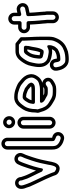

<svg xmlns="http://www.w3.org/2000/svg" viewBox="868 -1678 1022 2799"><g transform="rotate(-90 1379.5 -279.0)"><path d="M198 -483C197 -531 159 -571 111 -571C63 -571 25 -532 25 -484V-477C25 -462 27 -447 33 -430L44 -401C51 -383 55 -358 68 -335C86 -291 112 -242 131 -200C158 -144 182 -92 205 -36L214 -14C219 0 220 4 226 20C237 51 269 67 291 74C361 98 400 40 411 -6C418 -28 422 -46 427 -77C442 -157 460 -234 485 -309C503 -359 515 -406 536 -447C536 -448 537 -448 537 -449L541 -459C564 -510 532 -558 497 -573C445 -596 398 -562 383 -528L378 -517C368 -495 360 -480 352 -454C336 -406 320 -364 304 -308C300 -292 296 -281 292 -266C275 -304 257 -335 241 -371C229 -402 222 -408 217 -427C211 -449 204 -465 198 -483ZM75 -484C75 -505 91 -521 111 -521C131 -521 148 -505 148 -484V-480C148 -476 149 -471 150 -468C157 -447 164 -432 169 -413C177 -384 185 -377 195 -351C211 -315 228 -285 243 -253C257 -222 265 -206 278 -179C278 -179 319 -143 325 -186C330 -224 342 -253 352 -296C367 -350 383 -388 400 -438C406 -459 417 -479 424 -497L429 -508C435 -523 456 -536 477 -527C492 -521 505 -500 495 -480V-478L491 -468C467 -420 455 -374 437 -325C411 -247 392 -168 377 -85C372 -52 370 -42 363 -19C353 13 341 37 308 26C292 20 273 6 272 2C266 -13 266 -15 260 -32L251 -55C228 -113 203 -165 177 -220C157 -266 131 -313 114 -355C114 -356 113 -358 113 -359C106 -371 99 -397 90 -419L81 -446C77 -460 75 -469 75 -477Z M648 -683C648 -704 664 -720 684 -720C704 -720 721 -704 721 -683V-31C721 -13 723 -1 736 6C759 24 812 23 802 66C798 82 780 98 759 94L749 91C718 83 689 67 671 47C655 30 648 9 648 -31ZM598 -683V-31C598 15 608 53 635 81C659 107 694 129 736 139L746 142C797 156 842 117 851 77C863 25 827 -16 787 -26C782 -27 778 -30 772 -30H771V-31V-683C771 -731 732 -770 684 -770C636 -770 598 -731 598 -683Z M953 -450C953 -469 970 -486 990 -486C1010 -486 1026 -469 1026 -450V-67C1026 -47 1009 -30 990 -30C971 -30 953 -47 953 -67ZM903 -450V-67C903 -20 942 20 990 20C1038 20 1076 -20 1076 -67V-450C1076 -497 1037 -536 990 -536C943 -536 903 -497 903 -450ZM959 -659C959 -679 975 -695 996 -695C1018 -695 1035 -677 1035 -656C1035 -636 1019 -620 998 -620C977 -620 959 -639 959 -659ZM909 -659C909 -610 950 -570 998 -570C1045 -570 1085 -608 1085 -656C1085 -705 1045 -745 996 -745C949 -745 909 -707 909 -659Z M1289 -281H1473C1495 -281 1547 -279 1566 -314C1570 -321 1574 -326 1574 -334V-335C1574 -338 1574 -341 1573 -343C1566 -363 1555 -378 1544 -386L1525 -401C1518 -408 1511 -412 1505 -417C1487 -432 1476 -433 1468 -436L1451 -443C1434 -449 1423 -455 1405 -457L1384 -459C1378 -460 1374 -460 1369 -460H1356C1352 -460 1348 -459 1345 -457C1312 -441 1298 -405 1287 -389C1271 -364 1268 -336 1264 -310C1263 -300 1266 -281 1289 -281ZM1318 -331C1321 -343 1324 -353 1329 -361C1341 -380 1353 -402 1363 -410H1369C1372 -410 1376 -409 1379 -409L1399 -407C1412 -405 1421 -400 1435 -395L1449 -390C1461 -385 1471 -380 1471 -380C1478 -373 1486 -367 1492 -362L1511 -347C1514 -344 1518 -341 1520 -337C1512 -333 1491 -331 1473 -331ZM1424 -145C1407 -145 1399 -151 1388 -158H1473C1486 -158 1499 -159 1511 -160C1501 -154 1494 -146 1482 -144H1440C1439 -144 1430 -145 1424 -145ZM1572 -173C1616 -186 1646 -210 1669 -247C1688 -276 1706 -315 1693 -368C1681 -424 1644 -462 1605 -494C1589 -509 1565 -529 1538 -540L1520 -548C1511 -552 1503 -555 1491 -559C1460 -571 1419 -583 1371 -583H1352C1334 -583 1316 -579 1300 -572C1241 -548 1211 -496 1183 -455C1152 -406 1138 -344 1138 -271C1136 -263 1134 -254 1134 -245C1134 -231 1136 -219 1143 -205C1162 -131 1192 -74 1255 -35C1295 -12 1340 28 1418 28C1425 29 1434 29 1440 29H1482C1536 29 1570 6 1598 -12C1618 -24 1637 -43 1643 -71C1654 -124 1616 -166 1572 -173ZM1419 -22C1360 -22 1328 -52 1281 -79C1232 -109 1209 -150 1191 -220C1189 -229 1184 -236 1184 -245C1184 -252 1188 -260 1188 -267V-272C1188 -336 1202 -390 1225 -427C1255 -471 1280 -509 1320 -526C1332 -531 1342 -533 1352 -533H1371C1410 -533 1443 -524 1474 -512C1483 -508 1491 -506 1500 -502L1518 -494C1543 -483 1570 -456 1593 -438C1617 -419 1638 -390 1645 -356C1654 -321 1644 -299 1627 -273C1612 -248 1592 -231 1564 -223C1536 -214 1510 -208 1473 -208H1308C1308 -208 1266 -212 1286 -172C1288 -168 1290 -164 1293 -161L1302 -152C1318 -136 1336 -131 1351 -122C1363 -114 1373 -109 1386 -102C1388 -101 1390 -100 1391 -100L1403 -97C1414 -94 1430 -94 1440 -94H1482C1487 -94 1492 -95 1496 -96C1502 -96 1507 -98 1511 -100C1526 -110 1539 -120 1550 -123C1577 -130 1598 -106 1593 -81C1591 -69 1586 -62 1573 -55C1543 -38 1524 -21 1482 -21H1440C1436 -21 1427 -22 1419 -22Z M2109 -378C2111 -383 2107 -376 2107 -376C2108 -384 2109 -390 2110 -398L2111 -416C2112 -429 2102 -442 2086 -442H2032C1996 -442 1972 -391 1963 -377C1957 -368 1954 -363 1952 -355L1943 -331C1932 -303 1929 -271 1926 -245C1925 -236 1924 -228 1924 -221C1924 -209 1923 -194 1934 -180C1945 -167 1959 -165 1970 -163C1994 -157 2036 -144 2050 -165C2091 -226 2088 -309 2109 -378ZM2059 -392C2056 -372 2051 -361 2047 -336C2038 -288 2031 -238 2015 -205C2002 -207 1987 -210 1974 -213V-221C1974 -224 1975 -230 1976 -239C1979 -266 1982 -294 1989 -313L1999 -339C2000 -343 2000 -343 2004 -349C2013 -362 2029 -387 2036 -392ZM2242 -280C2240 -328 2236 -385 2236 -431V-479C2236 -486 2233 -493 2227 -498L2152 -559C2148 -562 2142 -565 2136 -565H2032C1961 -565 1919 -526 1888 -485C1855 -440 1827 -396 1815 -328C1809 -297 1801 -260 1801 -221C1801 -152 1825 -109 1864 -76C1904 -45 1956 -38 2006 -31C2027 -29 2043 -30 2061 -34C2054 -17 2046 -6 2034 9C2006 25 1976 39 1926 39H1925C1924 36 1923 28 1922 22L1919 8C1915 -14 1903 -34 1884 -48C1821 -93 1736 -38 1748 36L1750 50C1763 133 1812 212 1907 212H1926C1934 212 1942 212 1950 211L1981 208C2014 205 2041 198 2068 185L2081 179C2126 160 2158 134 2185 97C2206 72 2216 42 2227 18C2242 -14 2244 -55 2244 -97V-173C2245 -215 2242 -243 2242 -280ZM2194 -231C2195 -215 2195 -198 2194 -173V-97C2194 -58 2190 -25 2181 -2C2169 25 2159 49 2146 64C2145 65 2145 65 2145 66C2127 91 2107 109 2081 124C2074 127 2065 130 2060 133L2047 139C2026 148 2008 153 1976 158L1945 161C1939 162 1933 162 1926 162H1907C1874 162 1865 157 1844 137C1819 112 1807 85 1800 42L1798 28C1790 -20 1862 -29 1869 16L1872 31C1875 56 1883 89 1909 89H1926C1983 89 2023 73 2062 50C2068 46 2075 37 2077 34C2086 24 2100 9 2105 -8C2109 -20 2120 -39 2120 -69V-74C2120 -74 2124 -116 2084 -96C2061 -84 2041 -78 2012 -81C1962 -88 1920 -96 1896 -114C1867 -139 1851 -165 1851 -221C1851 -254 1858 -285 1865 -318C1875 -376 1896 -411 1928 -455C1955 -491 1982 -515 2032 -515H2127L2186 -467V-431C2186 -365 2194 -294 2194 -231Z M2559 -137C2559 -124 2563 -112 2563 -109V-19C2563 0 2546 18 2527 18C2508 18 2490 0 2490 -19V-102C2490 -120 2486 -132 2486 -140V-144C2486 -152 2484 -160 2484 -168C2484 -186 2481 -198 2480 -211C2476 -269 2470 -319 2470 -378C2470 -393 2456 -403 2445 -403H2381C2361 -403 2344 -420 2344 -440C2344 -459 2361 -476 2381 -476H2445C2460 -476 2470 -490 2470 -501V-584C2470 -603 2487 -620 2507 -620C2527 -620 2543 -603 2543 -584V-506C2543 -491 2557 -481 2568 -481C2583 -481 2595 -486 2601 -488C2611 -491 2621 -493 2631 -494L2642 -496C2652 -497 2662 -494 2669 -489C2696 -469 2682 -429 2652 -424L2641 -422C2620 -419 2604 -413 2592 -411C2583 -410 2575 -408 2565 -407C2552 -405 2543 -393 2543 -382C2543 -321 2549 -269 2553 -216C2554 -197 2557 -183 2557 -171C2557 -154 2559 -147 2559 -137ZM2609 -136C2610 -151 2607 -166 2607 -171C2607 -189 2604 -205 2603 -220C2600 -268 2594 -310 2593 -360C2614 -363 2634 -369 2649 -372L2660 -374C2682 -378 2702 -390 2716 -408C2763 -471 2708 -558 2635 -546L2623 -544C2614 -543 2605 -541 2593 -538V-584C2593 -631 2553 -670 2506 -670C2459 -670 2420 -631 2420 -584V-526H2381C2334 -526 2294 -488 2294 -440C2294 -393 2333 -353 2381 -353H2420C2421 -302 2427 -255 2430 -207C2431 -189 2434 -178 2434 -168C2434 -159 2435 -151 2436 -142V-140C2436 -122 2440 -109 2440 -102V-19C2440 28 2480 68 2527 68C2575 68 2613 28 2613 -19V-110C2613 -121 2609 -133 2609 -136Z"/></g></svg>

Font: Blanket
Style: BdOutline
Weight: 700
Foundry: Cannot Into Space Fonts
Version: Version 0.9